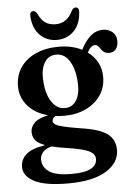

<svg xmlns="http://www.w3.org/2000/svg" viewBox="-60 -707 692 995"><g transform="rotate(-5 286.0 -209.5)"><path d="M340 -37Q440 -23 480.5 7Q521 37 521 91.5Q521 157.5 452.5 200Q384 242.5 254 242.5Q133.5 242.5 78.2 213.2Q23 184 23 137.5Q23 98 52.5 71.8Q82 45.5 152.5 34.5Q115 20.5 101.5 2.8Q88 -15 88 -39.5Q88 -64 108.2 -85.8Q128.5 -107.5 181 -118.5Q114 -136 76.2 -179.8Q38.5 -223.5 38.5 -281.5Q38.5 -336.5 66.5 -378.5Q94.5 -420.5 146 -444Q197.5 -467.5 267.5 -467.5Q302.5 -467.5 332.5 -460.5Q362.5 -453.5 387 -441Q409.5 -486.5 438 -510.8Q466.5 -535 502.5 -535Q532 -535 552 -517.5Q572 -500 572 -470.5Q572 -444 559.8 -428.5Q547.5 -413 525 -413Q503.5 -413 493 -424.5Q482.5 -436 474.5 -447.8Q466.5 -459.5 453 -459.5Q442 -459.5 432.8 -450.5Q423.5 -441.5 414 -424.5Q482.5 -374 482.5 -291Q482.5 -237 454.2 -196Q426 -155 376.8 -131.8Q327.5 -108.5 264 -108.5Q239.5 -108.5 217.5 -111.5Q201.5 -100 201.5 -87Q201.5 -76.5 212.5 -68.8Q223.5 -61 253.2 -53.8Q283 -46.5 340 -37ZM248.5 -428Q210 -427.5 189.2 -394Q168.5 -360.5 171 -307Q174 -232.5 201.8 -190Q229.5 -147.5 271.5 -148Q310.5 -148.5 331.2 -181.8Q352 -215 349 -272Q346 -342.5 319.2 -385.8Q292.5 -429 248.5 -428ZM124.5 106Q124.5 145.5 158.8 170.2Q193 195 276 195Q346 195 377.2 177.5Q408.5 160 408.5 128.5Q408.5 103 378.8 87.5Q349 72 266 59.5Q217.5 52.5 185 44Q155.5 51 140 68.2Q124.5 85.5 124.5 106ZM261 -585Q321.5 -585 350.5 -647.5Q358.5 -662.5 370.5 -662.5Q390.5 -662.5 388 -635.5Q383.5 -572.5 348.2 -538Q313 -503.5 261 -503.5Q209 -503.5 173.8 -538Q138.5 -572.5 134 -635.5Q131.5 -662.5 151.5 -662.5Q163 -662.5 171.5 -647.5Q186.5 -614 208.2 -599.5Q230 -585 261 -585Z"/></g></svg>

Font: Fraunces 72pt S050 SemiBold
Style: Regular
Weight: 600
Version: Version 1.000; ttfautohint (v1.8.3)